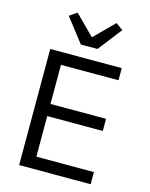

<svg xmlns="http://www.w3.org/2000/svg" viewBox="-136 -1029 873 1115"><g transform="rotate(15 300.0 -471.5)"><path d="M90 0V-698H520V-625H174V-390H508V-317H174V-73H520V0ZM255 -769 144 -912 189 -943 306 -826 423 -943 466 -912 355 -769Z"/></g></svg>

Font: iA Writer Mono V
Style: Regular
Weight: 400
Designer: Mike Abbink, Paul van der Laan, Pieter van Rosmalen
Foundry: Bold Monday
Version: Version 2.000